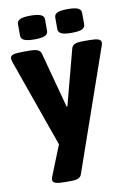

<svg xmlns="http://www.w3.org/2000/svg" viewBox="-103 -769 695 1035"><g transform="rotate(-10 244.5 -252.0)"><path d="M166 206Q131 206 115.5 200.5Q100 195 100 183Q100 173 105 162L170 0L0 -480Q-4 -493 -4 -501Q-4 -515 12 -520Q28 -525 63 -525H108Q128 -525 143.5 -519.5Q159 -514 164 -499L246 -193H250L331 -499Q336 -514 350.5 -519.5Q365 -525 387 -525H427Q462 -525 477.5 -519.5Q493 -514 493 -501Q493 -493 488 -480L258 180Q253 195 238.5 200.5Q224 206 203 206ZM343 -580Q303 -580 286 -588Q269 -596 269 -613V-677Q269 -694 286 -702Q303 -710 343 -710Q382 -710 399 -702Q416 -694 416 -677V-613Q416 -596 399 -588Q382 -580 343 -580ZM139 -580Q100 -580 82.5 -588Q65 -596 65 -613V-677Q65 -694 82.5 -702Q100 -710 139 -710Q178 -710 195.5 -702Q213 -694 213 -677V-613Q213 -596 195.5 -588Q178 -580 139 -580Z"/></g></svg>

Font: Asap ExtraBold
Style: Regular
Weight: 800
Designer: Pablo Cosgaya
Foundry: Omnibus-Type
Version: Version 3.001; ttfautohint (v1.8.4.7-5d5b)